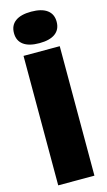

<svg xmlns="http://www.w3.org/2000/svg" viewBox="-144 -1013 593 1060"><g transform="rotate(-15 152.5 -482.5)"><path d="M49 0V-740H256V0ZM30.5 -875Q30.5 -919 61.8 -942Q93 -965 152.5 -965Q212 -965 243.2 -942Q274.5 -919 274.5 -875Q274.5 -831 243.2 -808Q212 -785 152.5 -785Q93 -785 61.8 -808Q30.5 -831 30.5 -875Z"/></g></svg>

Font: Encode Sans Semi Condensed Black
Style: Regular
Weight: 900
Width: 4
Designer: Multiple Designers
Foundry: Impallari Type
Version: Version 2.000